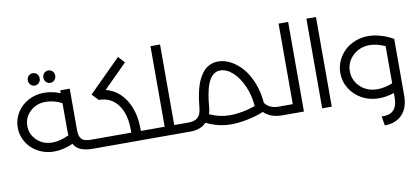

<svg xmlns="http://www.w3.org/2000/svg" viewBox="-82 -1028 3377 1546"><g transform="rotate(-10 1606.5 -255.0)"><path d="M234.9 -582Q214.4 -582 200.2 -596.9Q186 -611.8 186 -632.8Q186 -654.3 200 -668.7Q213.9 -683.1 234.9 -683.1Q255.4 -683.1 269.3 -668.7Q283.2 -654.3 283.2 -632.8Q283.2 -611.8 269 -596.9Q254.9 -582 234.9 -582ZM361.8 -582Q341.3 -582 327.1 -596.9Q313 -611.8 313 -632.8Q313 -654.3 326.9 -668.7Q340.8 -683.1 361.8 -683.1Q382.3 -683.1 396.2 -668.7Q410.2 -654.3 410.2 -632.8Q410.2 -611.8 396 -596.9Q381.8 -582 361.8 -582ZM620.1 -74.2Q632.3 -74.2 636.2 -65.2Q640.1 -56.2 640.1 -37.1Q640.1 -18.6 636 -9.3Q631.8 0 620.1 0H605Q486.3 0 451.2 -67.9Q373.5 -32.2 294.9 -32.2Q243.2 -32.2 196 -50.8Q148.9 -69.3 114.7 -101.3Q80.6 -133.3 60.3 -177.7Q40 -222.2 40 -272Q40 -338.4 74.2 -393.6Q108.4 -448.7 167.2 -480.5Q226.1 -512.2 295.9 -512.2Q361.3 -512.2 429.2 -485.8V-508.8H506.8V-180.2Q506.8 -149.9 510.7 -131.1Q514.6 -112.3 526.1 -98.9Q537.6 -85.4 557.6 -79.8Q577.6 -74.2 609.9 -74.2ZM294.9 -106Q359.4 -106 431.2 -141.1Q429.2 -165.5 429.2 -179.2V-403.8Q365.2 -438 295.9 -438Q221.2 -438 169.7 -389.9Q118.2 -341.8 118.2 -272Q118.2 -202.6 169.2 -154.3Q220.2 -106 294.9 -106Z M1122.6 -74.2Q1134.8 -74.2 1138.7 -65.2Q1142.6 -56.2 1142.6 -37.1Q1142.6 -18.6 1138.4 -9.3Q1134.3 0 1122.6 0H619.6Q607.9 0 603.8 -9.3Q599.6 -18.6 599.6 -37.1Q599.6 -56.2 603.5 -65.2Q607.4 -74.2 619.6 -74.2H933.6V-96.2Q933.6 -229 876.7 -304Q819.8 -378.9 721.7 -378.9L671.4 -431.2L933.6 -692.9L981.4 -640.1L789.6 -448.2Q890.6 -423.8 951.2 -327.9Q1011.7 -231.9 1011.7 -89.8V-74.2Z M1389.6 -74.2Q1401.9 -74.2 1405.8 -65.2Q1409.7 -56.2 1409.7 -37.1Q1409.7 -18.6 1405.5 -9.3Q1401.4 0 1389.6 0H1122.6Q1110.8 0 1106.7 -9.3Q1102.5 -18.6 1102.5 -37.1Q1102.5 -56.2 1106.4 -65.2Q1110.4 -74.2 1122.6 -74.2H1206.5V-732.9H1284.7V-74.2Z M2169.9 -74.2Q2182.1 -74.2 2186 -65.2Q2189.9 -56.2 2189.9 -37.1Q2189.9 -18.6 2185.8 -9.3Q2181.6 0 2169.9 0H2158.2Q2059.6 0 2005.4 -54.2Q1939.9 -27.8 1867.9 -13.9Q1795.9 0 1737.3 0Q1634.3 0 1535.2 -48.8Q1488.8 0 1404.3 0H1389.2Q1377.4 0 1373.3 -9.3Q1369.1 -18.6 1369.1 -37.1Q1369.1 -56.2 1373 -65.2Q1377 -74.2 1389.2 -74.2H1404.3Q1494.6 -74.2 1506.3 -159.2Q1507.3 -164.6 1510.3 -190.4Q1513.2 -216.3 1516.1 -239.5Q1519 -262.7 1526.4 -297.1Q1533.7 -331.5 1543 -359.9Q1552.2 -388.2 1568.8 -418.5Q1585.4 -448.7 1605.5 -469.5Q1625.5 -490.2 1655.3 -503.7Q1685.1 -517.1 1720.2 -517.1Q1774.4 -517.1 1826.9 -488Q1879.4 -459 1921.4 -408.2Q1963.4 -357.4 1991.7 -283.4Q2020 -209.5 2026.4 -125Q2062.5 -74.2 2139.2 -74.2ZM1575.2 -111.8Q1655.3 -74.2 1738.3 -74.2Q1842.8 -74.2 1949.2 -112.8Q1942.9 -200.2 1909.4 -276.6Q1876 -353 1826.4 -397.9Q1776.9 -442.9 1724.1 -442.9Q1701.2 -442.9 1682.4 -432.6Q1663.6 -422.4 1650.6 -406.2Q1637.7 -390.1 1627.2 -366.7Q1616.7 -343.3 1610.6 -320.6Q1604.5 -297.9 1599.4 -270Q1594.2 -242.2 1592 -222.2Q1589.8 -202.1 1587.6 -179.4Q1585.4 -156.7 1584 -147.9Q1581.1 -128.9 1575.2 -111.8Z M2253.9 -732.9H2332V0H2169.9Q2158.2 0 2154.1 -9.3Q2149.9 -18.6 2149.9 -37.1Q2149.9 -56.2 2153.8 -65.2Q2157.7 -74.2 2169.9 -74.2H2253.9Z M2481.4 0V-732.9H2559.6V0Z M3143.1 -453.1 3149.4 -451.2V12.2Q3149.4 111.8 3097.9 167Q3046.4 222.2 2954.1 223.1L2941.4 147.9Q3008.3 150.9 3039.8 117.9Q3071.3 85 3071.3 12.2V-21Q3007.3 0 2945.3 0Q2871.6 0 2809.3 -33.7Q2747.1 -67.4 2710.7 -126Q2674.3 -184.6 2674.3 -254.9Q2674.3 -307.1 2695.8 -354.2Q2717.3 -401.4 2753.4 -435.3Q2789.6 -469.2 2839.8 -489Q2890.1 -508.8 2945.3 -508.8Q2992.7 -508.8 3044.7 -494.1Q3096.7 -479.5 3143.1 -453.1ZM2947.3 -74.2Q3003.4 -74.2 3071.3 -100.1V-404.8Q2999.5 -435.1 2947.3 -435.1Q2863.3 -435.1 2807.9 -382.3Q2752.4 -329.6 2752.4 -254.9Q2752.4 -179.2 2807.9 -126.7Q2863.3 -74.2 2947.3 -74.2Z"/></g></svg>

Font: Montserrat-Arabic Light
Style: Regular
Weight: 300
Designer: Mohamed Gaber
Foundry: Kief Type Foundry
Version: Version 5.008;PS 005.008;hotconv 1.0.88;makeotf.lib2.5.64775